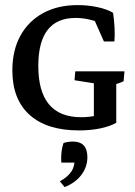

<svg xmlns="http://www.w3.org/2000/svg" viewBox="-20 -512 539 766"><path d="M294.9 8.3Q167 8.3 98.1 -53.7Q29.3 -115.7 29.3 -231Q29.3 -311 61.3 -369.4Q93.3 -427.7 151.9 -459.7Q210.4 -491.7 290 -491.7Q331.5 -491.7 369.6 -483.4Q407.7 -475.1 431.2 -460.9Q435.5 -431.2 437 -401.4Q438.5 -371.6 436.5 -346.7H394.5L348.6 -450.2L393.6 -413.6Q339.4 -440.4 281.2 -440.4Q132.8 -440.4 132.8 -249Q132.8 -44.4 303.7 -44.4Q366.7 -44.4 423.8 -70.8L443.8 -22Q417.5 -7.3 378.9 0.5Q340.3 8.3 294.9 8.3ZM354.5 -20V-191.9H443.8V-22ZM354.5 -143.1V-211.4L364.7 -178.2L277.3 -191.9L280.3 -227.5H476.6L473.1 -188Q456.1 -179.2 432.1 -173.8L443.8 -211.4V-143.1ZM237.8 234.4 218.8 211.4Q252.4 192.9 266.6 169.4Q278.3 150.4 278.3 116.7L300.3 136.7H224.6Q221.7 91.8 233.4 58.6Q241.2 55.7 251.7 54.2Q262.2 52.7 270.5 52.7Q328.6 52.7 328.6 115.2Q328.6 154.3 304.4 186Q280.3 217.8 237.8 234.4Z"/></svg>

Font: Markazi Text Medium
Style: Regular
Weight: 500
Designer: Borna Izadpanah (Arabic designer), Fiona Ross (Arabic design director) and Florian Runge (Latin designer)
Foundry: Borna Izadpanah and Florian Runge
Version: Version 1.001